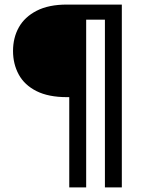

<svg xmlns="http://www.w3.org/2000/svg" viewBox="-20 -720 630 840"><path d="M283 100V-295H273Q192 -295 139.5 -321.5Q87 -348 62 -394Q37 -440 37 -497Q37 -555 62.5 -600.5Q88 -646 140.5 -673Q193 -700 273 -700H513V100H439V-634H357V100Z"/></svg>

Font: DM Sans 11pt
Style: Regular
Weight: 400
Version: Version 4.004;gftools[0.9.30]